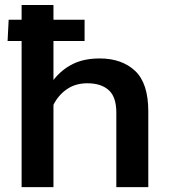

<svg xmlns="http://www.w3.org/2000/svg" viewBox="-20 -769 695 789"><path d="M68.8 0H199.7V-338.4Q220.2 -378.9 255.4 -402.8Q290.5 -426.8 338.9 -426.8Q395 -426.8 426.5 -398.9Q458 -371.1 458 -306.2V0H589.4V-311Q589.4 -427.2 534.9 -478Q480.5 -528.8 389.6 -528.8Q325.2 -528.8 279.1 -505.9Q232.9 -482.9 199.7 -440.4V-748.5H68.8ZM159.7 -600.6H327.6V-688H176.8H15.6L11.2 -600.6Z"/></svg>

Font: Roboto Flex
Style: wght 600 wdth 140 opsz 13.0 GRAD 0.00 slnt 0.00 XTRA 468 XOPQ 96 YOPQ 79 YTLC 514 YTUC 712 YTAS 750 YTDE -203.00 YTFI 738
Weight: 600
Width: 8
Designer: Berlow after Robertson
Foundry: Google
Version: Version 3.100